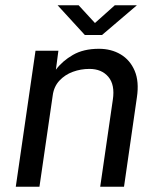

<svg xmlns="http://www.w3.org/2000/svg" viewBox="-20 -710 597 730"><path d="M40 0 115 -517H202L192.5 -445Q217 -478 257.2 -501.2Q297.5 -524.5 356 -524.5Q403 -524.5 438.8 -503.2Q474.5 -482 492 -441Q509.5 -400 500.5 -340L451.5 0H361L409 -331Q417.5 -387.5 392 -417.8Q366.5 -448 320 -448Q287 -448 257 -437Q227 -426 206 -403.5Q185 -381 180.5 -347.5L130 0ZM302.5 -577 199 -690H279L341 -622.5L416.5 -690H500.5L368 -577Z"/></svg>

Font: Public Sans
Style: Italic
Weight: 400
Italic angle: -8°
Designer: The Public Sans project authors (U.S. Web Design System). Libre Franklin designed by Pablo Impallari and Rodrigo Fuenzal
Version: Version 1.008; ttfautohint (v1.8.1) -l 8 -r 50 -G 200 -x 14 